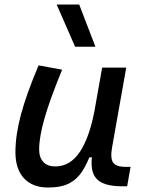

<svg xmlns="http://www.w3.org/2000/svg" viewBox="-20 -815 626 845"><path d="M191.4 10.3Q123 10.3 85.4 -30.5Q47.9 -71.3 47.9 -145Q47.9 -219.7 72 -310.3Q96.2 -400.9 149.9 -527.3L253.4 -508.3Q200.2 -378.9 176.3 -295.7Q152.3 -212.4 152.3 -157.2Q152.3 -121.6 170.9 -102.1Q189.5 -82.5 223.1 -82.5Q288.1 -82.5 330.6 -145.3Q373 -208 395.5 -325.7L386.7 -122.6H354.5L382.3 -146Q365.2 -98.1 343.3 -63Q321.3 -27.8 285.9 -8.8Q250.5 10.3 191.4 10.3ZM516.6 4.9Q463.9 4.9 432.6 -9Q401.4 -22.9 390.1 -52.7Q378.9 -82.5 385.3 -129.9L379.4 -234.9L429.7 -517.6H535.6L473.1 -165.5Q464.8 -118.7 477.8 -99.6Q490.7 -80.6 533.7 -80.6H554.7L539.6 4.9ZM310.5 -609.4 229.5 -794.9H328.6L399.9 -609.4Z"/></svg>

Font: Cascadia Mono NF
Style: Italic
Weight: 400
Italic angle: -10°
Monospace: yes
Designer: Aaron Bell
Foundry: Saja Typeworks
Version: Version 2404.023